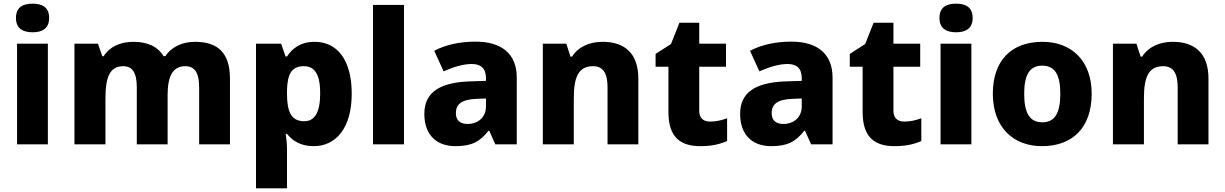

<svg xmlns="http://www.w3.org/2000/svg" viewBox="-20 -787 6680 1047"><path d="M158 -767C108 -767 67 -750 67 -689C67 -629 108 -611 158 -611C207 -611 248 -629 248 -689C248 -750 207 -767 158 -767ZM241 -549H73V0H241Z M1043 -559C977 -559 916 -533 882 -481H872C841 -532 787 -559 707 -559C635 -559 576 -531 545 -480H538L514 -549H386V0H555V-250C555 -363 577 -426 652 -426C702 -426 726 -390 726 -311V0H894V-267C894 -369 920 -426 991 -426C1041 -426 1066 -391 1066 -311V0H1234V-358C1234 -499 1168 -559 1043 -559Z M1696 -559C1618 -559 1573 -522 1545 -479H1537L1513 -549H1376V240H1545V28C1545 -4 1542 -32 1538 -57H1545C1572 -24 1613 10 1691 10C1811 10 1898 -88 1898 -276C1898 -460 1819 -559 1696 -559ZM1637 -426C1697 -426 1726 -380 1726 -278C1726 -175 1697 -126 1639 -126C1567 -126 1545 -179 1545 -277V-292C1547 -382 1569 -426 1637 -426Z M2183 0V-760H2014V0Z M2573 -560C2485 -560 2408 -542 2348 -510L2399 -398C2452 -421 2504 -438 2553 -438C2601 -438 2630 -415 2630 -362V-346L2536 -343C2377 -336 2294 -283 2294 -166C2294 -46 2366 10 2463 10C2554 10 2597 -15 2644 -74H2648L2681 0H2798V-364C2798 -493 2716 -560 2573 -560ZM2579 -248 2630 -250V-206C2630 -147 2586 -111 2530 -111C2492 -111 2466 -128 2466 -170C2466 -217 2495 -245 2579 -248Z M3267 -559C3194 -559 3134 -532 3099 -478H3091L3068 -549H2940V0H3109V-250C3109 -363 3132 -426 3214 -426C3269 -426 3293 -387 3293 -311V0H3461V-358C3461 -499 3383 -559 3267 -559Z M3852 -124C3816 -124 3793 -143 3793 -182V-423H3939V-549H3793V-663H3685L3639 -547L3555 -493V-423H3625V-176C3625 -31 3698 10 3800 10C3864 10 3909 -2 3945 -18V-142C3914 -131 3886 -124 3852 -124Z M4295 -560C4207 -560 4130 -542 4070 -510L4121 -398C4174 -421 4226 -438 4275 -438C4323 -438 4352 -415 4352 -362V-346L4258 -343C4099 -336 4016 -283 4016 -166C4016 -46 4088 10 4185 10C4276 10 4319 -15 4366 -74H4370L4403 0H4520V-364C4520 -493 4438 -560 4295 -560ZM4301 -248 4352 -250V-206C4352 -147 4308 -111 4252 -111C4214 -111 4188 -128 4188 -170C4188 -217 4217 -245 4301 -248Z M4911 -124C4875 -124 4852 -143 4852 -182V-423H4998V-549H4852V-663H4744L4698 -547L4614 -493V-423H4684V-176C4684 -31 4757 10 4859 10C4923 10 4968 -2 5004 -18V-142C4973 -131 4945 -124 4911 -124Z M5194 -767C5144 -767 5103 -750 5103 -689C5103 -629 5144 -611 5194 -611C5243 -611 5284 -629 5284 -689C5284 -750 5243 -767 5194 -767ZM5277 -549H5109V0H5277Z M5933 -276C5933 -458 5821 -559 5665 -559C5496 -559 5394 -458 5394 -276C5394 -92 5506 10 5662 10C5830 10 5933 -92 5933 -276ZM5565 -276C5565 -377 5594 -429 5663 -429C5734 -429 5762 -377 5762 -276C5762 -174 5734 -120 5664 -120C5593 -120 5565 -174 5565 -276Z M6376 -559C6303 -559 6243 -532 6208 -478H6200L6177 -549H6049V0H6218V-250C6218 -363 6241 -426 6323 -426C6378 -426 6402 -387 6402 -311V0H6570V-358C6570 -499 6492 -559 6376 -559Z"/></svg>

Font: Noto Sans Arabic ExtBd
Style: Regular
Weight: 800
Designer: Monotype Design Team, Nadine Chahine, Nizar Qandah and Khaled Hosny
Foundry: Monotype Imaging Inc.
Version: Version 2.012